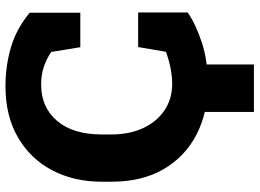

<svg xmlns="http://www.w3.org/2000/svg" viewBox="-142 -619 938 694"><g transform="rotate(-90 327.0 -272.0)"><path d="M368.7 10.3Q267.1 10.3 187.5 -30.8Q107.9 -71.8 62.5 -149.7Q17.1 -227.5 17.1 -338.9V-371.6Q17.1 -474.1 58.8 -553Q100.6 -631.8 178 -676.5Q255.4 -721.2 361.8 -721.2Q436 -721.2 503.2 -701.4Q570.3 -681.6 627.9 -633.8V-450.7H503.4L486.3 -555.7Q461.4 -572.8 432.6 -582.5Q403.8 -592.3 367.7 -592.3Q286.6 -592.3 237.3 -534.9Q188 -477.5 188 -372.6V-338.9Q188 -273.4 210.9 -223.9Q233.9 -174.3 275.1 -146.5Q316.4 -118.7 370.6 -118.7Q399.4 -118.7 429.2 -124.8Q459 -130.9 486.8 -141.1L503.9 -241.7H628.9V-62.5Q586.4 -33.2 520.5 -11.5Q454.6 10.3 368.7 10.3ZM269.5 176.8V-95.7H440.9V176.8Z"/></g></svg>

Font: Roboto Slab Black
Style: Regular
Weight: 900
Designer: Google
Version: Version 2.000; ttfautohint (v1.8.1.43-b0c9)